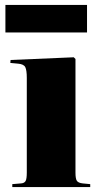

<svg xmlns="http://www.w3.org/2000/svg" viewBox="-20 -761 408 781"><path d="M30 0V-12L66 -15Q79 -16 84 -24.5Q89 -33 89 -59V-444Q89 -475 83 -487.5Q77 -500 54 -502L22 -505L23 -517L280 -528L287 -521V-59Q287 -33 293 -25Q299 -17 316 -15L347 -12V0ZM2 -629V-741H334V-629Z"/></svg>

Font: Literata 72pt ExtraBold
Style: Regular
Weight: 800
Designer: Latin by Veronika Burian and Jose Scaglione. Greek by Irene Vlachou. Cyrillic by Vera Evstafieva.
Foundry: TypeTogether
Version: Version 3.002